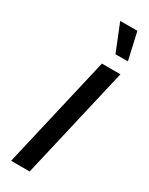

<svg xmlns="http://www.w3.org/2000/svg" viewBox="-231 -936 758 978"><g transform="rotate(30 148.0 -447.5)"><path d="M296 -660 143 0H34L187 -660ZM260 -895 296 -736H223L159 -895Z"/></g></svg>

Font: Kantumruy Pro Medium
Style: Italic
Weight: 500
Italic angle: -13°
Designer: Sovichet Tep
Foundry: Sovichet Tep
Version: Version 1.002